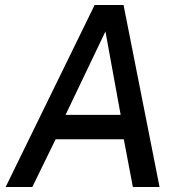

<svg xmlns="http://www.w3.org/2000/svg" viewBox="-20 -743 729 763"><path d="M2.5 0 356 -723H471L614 0H508L472 -189.5H201L108.5 0ZM240.5 -286.5H459.5L399 -618Z"/></svg>

Font: Public Sans Thin Medium
Style: Italic
Weight: 500
Italic angle: -8°
Version: Version 2.001